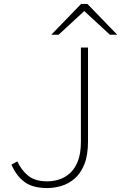

<svg xmlns="http://www.w3.org/2000/svg" viewBox="-20 -941 614 973"><path d="M220 12Q144.5 12 103 -19.8Q61.5 -51.5 38 -107L68 -123Q88.5 -78 123.5 -50Q158.5 -22 220 -22Q248 -22 277.5 -30.8Q307 -39.5 332.8 -61.8Q358.5 -84 374.2 -123.2Q390 -162.5 390 -223V-700H426V-225Q426 -153.5 407 -107.2Q388 -61 357.2 -35Q326.5 -9 290.2 1.5Q254 12 220 12ZM240 -765 391 -921H423L574 -765H537L407 -885L277 -765Z"/></svg>

Font: Overpass Thin
Style: Regular
Weight: 250
Designer: Delve Withrington, Dave Bailey, Thomas Jockin
Foundry: Delve Fonts LLC
Version: Version 4.000